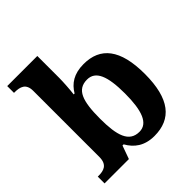

<svg xmlns="http://www.w3.org/2000/svg" viewBox="-205 -905 1060 1060"><g transform="rotate(-45 324.5 -375.0)"><path d="M397 10C530 10 602 -76 602 -270C602 -463 531 -548 401 -548C325 -548 280 -517 251 -468H244C248 -498 252 -559 252 -589V-760H17V-707H21C64 -707 100 -697 100 -640V-123C100 -62 62 -53 24 -53H17V0H207L235 -78H244C273 -26 320 10 397 10ZM355 -65C275 -65 252 -138 252 -270C252 -408 275 -474 354 -474C421 -474 448 -407 448 -271C448 -138 421 -65 355 -65Z"/></g></svg>

Font: Noto Serif NP Hmong
Style: Bold
Weight: 700
Designer: Dalton Maag Ltd
Foundry: Dalton Maag Ltd
Version: Version 1.001